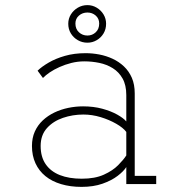

<svg xmlns="http://www.w3.org/2000/svg" viewBox="-20 -720 690 751"><path d="M299 11Q255 11 219 0.2Q183 -10.5 157.8 -31Q132.5 -51.5 118.8 -81.2Q105 -111 105 -149Q105 -180.5 116.2 -205.5Q127.5 -230.5 147.2 -249Q167 -267.5 192.5 -279.8Q218 -292 246.8 -298Q275.5 -304 305 -304Q345.5 -304 379.8 -294.8Q414 -285.5 438.5 -271.8Q463 -258 474 -245V-348Q474 -387 459.5 -412.8Q445 -438.5 421.2 -453.2Q397.5 -468 368.5 -474Q339.5 -480 310 -480Q284 -480 259.2 -473.8Q234.5 -467.5 212.8 -457.8Q191 -448 174.5 -436.8Q158 -425.5 148 -415L127 -443.5Q143.5 -459.5 170.5 -475.2Q197.5 -491 234 -501.5Q270.5 -512 315 -512Q341.5 -512 368.8 -506.8Q396 -501.5 420.8 -490Q445.5 -478.5 465 -460Q484.5 -441.5 495.8 -415.5Q507 -389.5 507 -354.5V-32H591V0H474V-66.5Q463.5 -50 440 -32Q416.5 -14 381 -1.5Q345.5 11 299 11ZM300 -21Q351.5 -21 386.2 -36.8Q421 -52.5 442.2 -74Q463.5 -95.5 474 -112V-204Q461.5 -220.5 434.5 -236Q407.5 -251.5 373.8 -261.8Q340 -272 306 -272Q264.5 -272 226.2 -259Q188 -246 163.5 -218.8Q139 -191.5 139 -149Q139 -106.5 158.5 -78Q178 -49.5 214 -35.2Q250 -21 300 -21ZM322 -553Q301.5 -553 284.5 -562.8Q267.5 -572.5 257.2 -589.2Q247 -606 247 -627Q247 -647 257.2 -663.5Q267.5 -680 284.5 -690Q301.5 -700 322 -700Q341.5 -700 358.2 -690Q375 -680 385 -663.5Q395 -647 395 -627Q395 -606 385 -589.2Q375 -572.5 358.2 -562.8Q341.5 -553 322 -553ZM322 -581Q341 -581 354.5 -593.8Q368 -606.5 368 -628Q368 -647 354.5 -659Q341 -671 322 -671Q302.5 -671 288.8 -659Q275 -647 275 -628Q275 -606.5 288.8 -593.8Q302.5 -581 322 -581Z"/></svg>

Font: Trispace Thin Thin
Style: Regular
Weight: 250
Version: Version 1.210